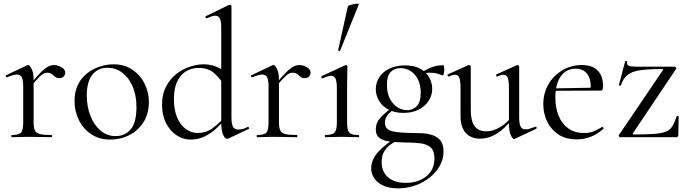

<svg xmlns="http://www.w3.org/2000/svg" viewBox="-20 -751 3771 1051"><path d="M143 -271 139 -282Q176 -327 200 -351.5Q224 -376 241.5 -385.5Q259 -395 275 -395Q296 -395 316.5 -383Q337 -371 337 -354Q337 -341 328.5 -332Q320 -323 304 -323Q291 -323 282 -331Q273 -339 263 -346Q253 -353 237 -353Q228 -353 218 -348Q208 -343 191 -325.5Q174 -308 143 -271ZM45 0Q42 0 42 -6Q42 -12 45 -12Q84 -12 95.5 -25.5Q107 -39 107 -81V-279Q107 -312 99.5 -327.5Q92 -343 72 -343Q62 -343 48.5 -339Q35 -335 18 -328Q14 -327 11.5 -332Q9 -337 13 -339L129 -394Q132 -395 135 -395Q142 -395 153 -374Q164 -353 164 -313V-81Q164 -53 171 -37.5Q178 -22 199 -17Q220 -12 261 -12Q265 -12 265 -6Q265 0 261 0Q237 0 204.5 -1Q172 -2 136 -2Q110 -2 86 -1Q62 0 45 0Z M583 13Q524 13 480 -16Q436 -45 412 -93.5Q388 -142 388 -198Q388 -250 407 -288Q426 -326 458 -350.5Q490 -375 527.5 -387Q565 -399 601 -399Q662 -399 705.5 -369Q749 -339 772 -292Q795 -245 795 -193Q795 -129 766 -83Q737 -37 689 -12Q641 13 583 13ZM612 -6Q665 -6 696 -43.5Q727 -81 727 -165Q727 -228 706.5 -276.5Q686 -325 650 -352.5Q614 -380 568 -380Q515 -380 485 -341Q455 -302 455 -229Q455 -168 475 -117Q495 -66 530.5 -36Q566 -6 612 -6Z M1023 13Q982 13 946 -11Q910 -35 888.5 -77.5Q867 -120 867 -178Q867 -235 888.5 -276.5Q910 -318 944 -345Q978 -372 1018 -385.5Q1058 -399 1095 -399Q1130 -399 1161 -387Q1192 -375 1217 -354L1206 -287Q1181 -326 1150 -352.5Q1119 -379 1068 -379Q1007 -379 969.5 -335.5Q932 -292 932 -208Q932 -151 949 -109.5Q966 -68 996 -45.5Q1026 -23 1062 -23Q1107 -23 1142 -48Q1177 -73 1208 -108L1216 -101Q1195 -77 1167 -50.5Q1139 -24 1103.5 -5.5Q1068 13 1023 13ZM1247 -717V-110Q1247 -74 1255 -58Q1263 -42 1283 -42Q1293 -42 1306.5 -44.5Q1320 -47 1335 -56Q1340 -58 1342.5 -52.5Q1345 -47 1341 -45L1231 7Q1227 9 1223 9Q1211 9 1201 -14Q1191 -37 1191 -81V-597Q1191 -633 1184 -649Q1177 -665 1158 -665Q1149 -665 1138.5 -661.5Q1128 -658 1112 -651Q1108 -649 1105.5 -655Q1103 -661 1106 -662L1233 -724Q1235 -725 1238 -725Q1241 -725 1244 -722.5Q1247 -720 1247 -717Z M1486 -271 1482 -282Q1519 -327 1543 -351.5Q1567 -376 1584.5 -385.5Q1602 -395 1618 -395Q1639 -395 1659.5 -383Q1680 -371 1680 -354Q1680 -341 1671.5 -332Q1663 -323 1647 -323Q1634 -323 1625 -331Q1616 -339 1606 -346Q1596 -353 1580 -353Q1571 -353 1561 -348Q1551 -343 1534 -325.5Q1517 -308 1486 -271ZM1388 0Q1385 0 1385 -6Q1385 -12 1388 -12Q1427 -12 1438.5 -25.5Q1450 -39 1450 -81V-279Q1450 -312 1442.5 -327.5Q1435 -343 1415 -343Q1405 -343 1391.5 -339Q1378 -335 1361 -328Q1357 -327 1354.5 -332Q1352 -337 1356 -339L1472 -394Q1475 -395 1478 -395Q1485 -395 1496 -374Q1507 -353 1507 -313V-81Q1507 -53 1514 -37.5Q1521 -22 1542 -17Q1563 -12 1604 -12Q1608 -12 1608 -6Q1608 0 1604 0Q1580 0 1547.5 -1Q1515 -2 1479 -2Q1453 -2 1429 -1Q1405 0 1388 0Z M1760 0Q1758 0 1758 -6Q1758 -12 1760 -12Q1799 -12 1811.5 -25.5Q1824 -39 1824 -81V-268Q1824 -303 1817 -319.5Q1810 -336 1791 -336Q1783 -336 1772 -332.5Q1761 -329 1746 -322Q1742 -321 1739.5 -326.5Q1737 -332 1740 -334L1870 -394Q1873 -395 1874 -395Q1876 -395 1879 -392.5Q1882 -390 1882 -387Q1882 -379 1881 -348Q1880 -317 1880 -269V-81Q1880 -39 1891.5 -25.5Q1903 -12 1943 -12Q1946 -12 1946 -6Q1946 0 1943 0Q1925 0 1901.5 -1Q1878 -2 1852 -2Q1826 -2 1802.5 -1Q1779 0 1760 0ZM1842 -474Q1841 -471 1835.5 -472.5Q1830 -474 1831 -476L1884 -716Q1885 -719 1894.5 -722.5Q1904 -726 1916 -728.5Q1928 -731 1937 -731Q1946 -731 1944 -727Z M2160 280Q2090 280 2051 248.5Q2012 217 2012 170Q2012 122 2052 78.5Q2092 35 2165 -7L2176 6Q2147 20 2122.5 37Q2098 54 2083.5 77.5Q2069 101 2069 137Q2069 171 2084.5 196.5Q2100 222 2129.5 236Q2159 250 2201 250Q2270 250 2314 214Q2358 178 2358 116Q2358 74 2337.5 56Q2317 38 2281.5 33.5Q2246 29 2199 29Q2155 28 2118 24.5Q2081 21 2059 5.5Q2037 -10 2037 -43Q2037 -77 2059 -102.5Q2081 -128 2120 -158L2131 -149Q2107 -130 2097 -114Q2087 -98 2087 -79Q2087 -57 2101 -45Q2115 -33 2147 -28.5Q2179 -24 2232 -23Q2257 -23 2286.5 -22Q2316 -21 2344 -12.5Q2372 -4 2390 17Q2408 38 2408 78Q2408 120 2387.5 156.5Q2367 193 2332 221Q2297 249 2252 264.5Q2207 280 2160 280ZM2189 -133Q2141 -133 2107 -151Q2073 -169 2055 -199Q2037 -229 2037 -263Q2037 -300 2057 -329.5Q2077 -359 2113 -376Q2149 -393 2196 -393Q2250 -393 2283 -373.5Q2316 -354 2331 -324.5Q2346 -295 2346 -265Q2346 -230 2327 -200Q2308 -170 2272.5 -151.5Q2237 -133 2189 -133ZM2208 -148Q2240 -148 2261.5 -170Q2283 -192 2283 -243Q2283 -286 2268 -316Q2253 -346 2228 -362Q2203 -378 2172 -378Q2139 -378 2118.5 -357Q2098 -336 2098 -287Q2098 -240 2115 -209Q2132 -178 2157 -163Q2182 -148 2208 -148ZM2281 -318 2282 -351Q2313 -371 2342 -382.5Q2371 -394 2407 -394Q2409 -394 2410.5 -387Q2412 -380 2412 -372Q2412 -361 2409.5 -348.5Q2407 -336 2403 -338Q2394 -342 2376.5 -347.5Q2359 -353 2336 -353Q2323 -353 2312 -351Q2301 -349 2290 -346Z M2607 8Q2558 8 2529.5 -23.5Q2501 -55 2501 -115V-268Q2501 -307 2494.5 -324.5Q2488 -342 2471 -342Q2457 -342 2437 -332Q2433 -331 2430.5 -337Q2428 -343 2432 -344L2543 -394Q2545 -395 2547 -395Q2550 -395 2553.5 -392.5Q2557 -390 2557 -387V-148Q2557 -89 2578 -60.5Q2599 -32 2641 -32Q2679 -32 2717.5 -55Q2756 -78 2785 -117L2790 -106Q2744 -47 2699.5 -19.5Q2655 8 2607 8ZM2822 -387V-107Q2822 -73 2830 -58Q2838 -43 2857 -43Q2867 -43 2879.5 -46.5Q2892 -50 2910 -57Q2915 -59 2917 -53.5Q2919 -48 2915 -46L2798 9Q2796 10 2794 10Q2786 10 2776 -11.5Q2766 -33 2766 -73V-268Q2766 -307 2759.5 -324.5Q2753 -342 2736 -342Q2722 -342 2702 -332Q2698 -331 2696 -337Q2694 -343 2698 -344L2809 -394Q2811 -395 2812 -395Q2815 -395 2818.5 -392.5Q2822 -390 2822 -387Z M3137 12Q3077 12 3036 -15.5Q2995 -43 2974.5 -87Q2954 -131 2954 -180Q2954 -241 2982 -289.5Q3010 -338 3058.5 -366.5Q3107 -395 3165 -395Q3222 -395 3251.5 -365Q3281 -335 3281 -281Q3281 -268 3278.5 -261.5Q3276 -255 3269 -255H3213Q3217 -316 3195 -345.5Q3173 -375 3132 -375Q3079 -375 3049.5 -333Q3020 -291 3020 -218Q3020 -161 3038 -117Q3056 -73 3091 -48Q3126 -23 3176 -23Q3210 -23 3232 -33Q3254 -43 3276 -56Q3278 -58 3281.5 -53.5Q3285 -49 3283 -46Q3248 -15 3211.5 -1.5Q3175 12 3137 12ZM3002 -254 3001 -267 3228 -271V-255Z M3368 -12 3608 -366Q3612 -373 3603 -373Q3530 -373 3485 -366.5Q3440 -360 3415.5 -341Q3391 -322 3379 -284Q3378 -281 3372.5 -282.5Q3367 -284 3368 -286L3402 -415Q3403 -417 3409 -416.5Q3415 -416 3413 -414Q3409 -397 3420.5 -391.5Q3432 -386 3461 -386Q3497 -386 3549.5 -386Q3602 -386 3673 -386Q3677 -386 3680 -382Q3683 -378 3681 -374L3445 -22Q3441 -15 3450 -15Q3519 -15 3560.5 -18Q3602 -21 3625 -30.5Q3648 -40 3660.5 -60Q3673 -80 3684 -114Q3685 -116 3690 -116Q3695 -116 3695 -114L3693 -11Q3693 -7 3690.5 -3.5Q3688 0 3684 0Q3637 0 3584 0Q3531 0 3478 0Q3425 0 3375 0Q3371 0 3368.5 -4Q3366 -8 3368 -12Z"/></svg>

Font: Cormorant Garamond Light
Style: Regular
Weight: 400
Version: Version 4.001